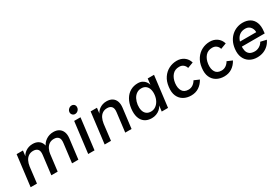

<svg xmlns="http://www.w3.org/2000/svg" viewBox="63 -1702 3925 2707"><g transform="rotate(-30 2026.0 -348.5)"><path d="M57 0 119 -503H222L211 -414Q217 -429 231.5 -446.5Q246 -464 267.5 -479.5Q289 -495 318.5 -505Q348 -515 384 -515Q438 -515 474.5 -492Q511 -469 527.5 -426.5Q544 -384 537 -324L497 0H394L432 -309Q440 -372 415.5 -399.5Q391 -427 343 -427Q299 -427 267.5 -406Q236 -385 217 -347.5Q198 -310 191 -260L160 0ZM731 0 769 -309Q777 -372 752.5 -399.5Q728 -427 680 -427Q636 -427 604.5 -406Q573 -385 554 -347.5Q535 -310 528 -260L534 -401Q542 -421 558.5 -441Q575 -461 599.5 -478Q624 -495 654.5 -505Q685 -515 721 -515Q775 -515 811.5 -492Q848 -469 864.5 -426.5Q881 -384 874 -324L834 0Z M1117 -580Q1091 -580 1074 -599.5Q1057 -619 1060 -645Q1063 -672 1084.5 -691Q1106 -710 1132 -710Q1160 -710 1176 -691Q1192 -672 1188 -645Q1186 -619 1165 -599.5Q1144 -580 1117 -580ZM994 0 1056 -503H1159L1097 0Z M1262 0 1324 -503H1427L1416 -414Q1422 -429 1436 -446.5Q1450 -464 1471.5 -479.5Q1493 -495 1522 -505Q1551 -515 1587 -515Q1642 -515 1678.5 -492Q1715 -469 1731 -426.5Q1747 -384 1740 -324L1700 0H1597L1635 -309Q1643 -371 1619 -399Q1595 -427 1547 -427Q1503 -427 1471.5 -406Q1440 -385 1421.5 -347.5Q1403 -310 1396 -260L1365 0Z M2026 12Q1959 12 1913.5 -19.5Q1868 -51 1849 -110Q1830 -169 1840 -251Q1851 -336 1885.5 -394.5Q1920 -453 1974 -484Q2028 -515 2096 -515Q2139 -515 2168.5 -499Q2198 -483 2216.5 -458.5Q2235 -434 2242 -406L2253 -503H2356L2294 0H2191L2203 -92Q2187 -60 2160 -36.5Q2133 -13 2098.5 -0.5Q2064 12 2026 12ZM2062 -75Q2105 -75 2139 -98.5Q2173 -122 2194.5 -161.5Q2216 -201 2222 -251Q2228 -302 2216.5 -342Q2205 -382 2176.5 -405Q2148 -428 2103 -428Q2059 -428 2025.5 -404.5Q1992 -381 1972 -341.5Q1952 -302 1945 -252Q1939 -202 1949.5 -161.5Q1960 -121 1988.5 -98Q2017 -75 2062 -75Z M2915 -381 2821 -346Q2813 -379 2786 -401.5Q2759 -424 2717 -424Q2647 -424 2606 -376.5Q2565 -329 2555 -252Q2546 -174 2575.5 -126Q2605 -78 2675 -78Q2716 -78 2748.5 -101Q2781 -124 2799 -158L2883 -122Q2848 -58 2793.5 -22.5Q2739 13 2667 13Q2598 13 2545 -17Q2492 -47 2466 -105.5Q2440 -164 2451 -250Q2461 -336 2501.5 -395Q2542 -454 2602 -484.5Q2662 -515 2731 -515Q2797 -515 2846.5 -480Q2896 -445 2915 -381Z M3453 -381 3359 -346Q3351 -379 3324 -401.5Q3297 -424 3255 -424Q3185 -424 3144 -376.5Q3103 -329 3093 -252Q3084 -174 3113.5 -126Q3143 -78 3213 -78Q3254 -78 3286.5 -101Q3319 -124 3337 -158L3421 -122Q3386 -58 3331.5 -22.5Q3277 13 3205 13Q3136 13 3083 -17Q3030 -47 3004 -105.5Q2978 -164 2989 -250Q2999 -336 3039.5 -395Q3080 -454 3140 -484.5Q3200 -515 3269 -515Q3335 -515 3384.5 -480Q3434 -445 3453 -381Z M3741 13Q3672 13 3620 -18.5Q3568 -50 3542.5 -109Q3517 -168 3527 -251Q3535 -315 3559.5 -363.5Q3584 -412 3622 -446Q3660 -480 3706.5 -497.5Q3753 -515 3803 -515Q3870 -515 3918.5 -486.5Q3967 -458 3990 -400.5Q4013 -343 4002 -257L3999 -228H3612L3621 -303H3904Q3906 -317 3901 -338Q3896 -359 3883 -378.5Q3870 -398 3848 -411Q3826 -424 3795 -424Q3745 -424 3710 -402.5Q3675 -381 3655 -342Q3635 -303 3628 -249Q3623 -202 3631.5 -163Q3640 -124 3670 -101Q3700 -78 3756 -78Q3780 -78 3805 -87.5Q3830 -97 3851.5 -115Q3873 -133 3886 -158L3981 -136Q3960 -90 3925 -56.5Q3890 -23 3844 -5Q3798 13 3741 13Z"/></g></svg>

Font: Inclusive Sans Medium
Style: Italic
Weight: 500
Italic angle: -7°
Designer: Olivia King
Foundry: Olivia King
Version: Version 2.004